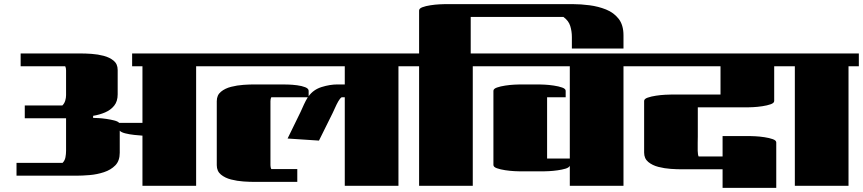

<svg xmlns="http://www.w3.org/2000/svg" viewBox="-20 -900 4180 930"><path d="M620 -579V-641H980V-579H930V0H670V-243Q654 -244 630.5 -246.5Q607 -249 587 -254Q567 -259 560 -267V-160Q560 -121 538.5 -99Q517 -77 483.5 -66Q450 -55 414.5 -52Q379 -49 350 -49H60V-111H283Q294 -122 297 -138Q300 -154 300 -169V-327H100V-389H282Q292 -399 296 -412.5Q300 -426 300 -439V-559Q300 -571 296 -579H80V-641H375Q395 -641 424.5 -639Q454 -637 482.5 -629.5Q511 -622 530.5 -606Q550 -590 550 -561V-443Q550 -409 533 -388Q516 -367 489 -355.5Q462 -344 431 -339V-329Q439 -329 457 -328Q475 -327 495.5 -324Q516 -321 533.5 -316.5Q551 -312 557 -305H670V-579Z M980 -579V-641H1960V-579H1910V0H1650V-429H1635Q1627 -424 1618.5 -409Q1610 -394 1603 -378Q1596 -362 1591 -352L1525 -219L1373 -229L1436 -358Q1444 -376 1452.5 -394.5Q1461 -413 1471 -429H1294Q1290 -421 1290 -410V-100Q1290 -89 1294 -81H1420V-19H1210Q1189 -19 1159 -21Q1129 -23 1099.5 -30.5Q1070 -38 1050 -54.5Q1030 -71 1030 -100V-410Q1030 -439 1050 -455.5Q1070 -472 1099.5 -479.5Q1129 -487 1159 -489Q1189 -491 1210 -491H1345Q1354 -491 1375 -490.5Q1396 -490 1419 -487Q1442 -484 1458.5 -477.5Q1475 -471 1475 -460V-434Q1498 -466 1538 -478.5Q1578 -491 1615 -491H1650V-579Z M1960 -579V-641H2010V-849Q2010 -859 2026 -865Q2042 -871 2065 -874.5Q2088 -878 2108 -879Q2128 -880 2135 -880H2320V-818H2260V-641H2320V-579H2270V0H2010V-579Z M2320 -818V-880H2620V-818Z M2620 -818V-880H2690V-818Z M2690 -818V-880H2755Q2793 -880 2835.5 -874.5Q2878 -869 2915.5 -854Q2953 -839 2976.5 -809Q3000 -779 3000 -729V-665H2750Q2750 -692 2750 -720.5Q2750 -749 2742 -774.5Q2734 -800 2709 -818Z M2720 -429H2630V-132H2740V-579H2320V-641H3050V-579H3000V0H2740V-97Q2736 -88 2719 -83Q2702 -78 2680.5 -75Q2659 -72 2639.5 -71Q2620 -70 2611 -70H2500Q2492 -70 2471.5 -71Q2451 -72 2427.5 -75.5Q2404 -79 2387 -85Q2370 -91 2370 -101V-460Q2370 -470 2387 -476Q2404 -482 2427.5 -485.5Q2451 -489 2471.5 -490Q2492 -491 2500 -491H2590Q2598 -491 2618.5 -490Q2639 -489 2662.5 -485.5Q2686 -482 2703 -476Q2720 -470 2720 -460Z M3050 -579V-641H3780V-579H3730V-411Q3730 -401 3713 -395Q3696 -389 3672.5 -385.5Q3649 -382 3628.5 -381Q3608 -380 3600 -380H3360V-239Q3360 -230 3359.5 -209.5Q3359 -189 3359.5 -169.5Q3360 -150 3364 -142H3480V-241H3610Q3618 -241 3638.5 -240Q3659 -239 3682.5 -235.5Q3706 -232 3723 -226Q3740 -220 3740 -210V10H3480V-80H3280Q3259 -80 3229 -82Q3199 -84 3169.5 -91.5Q3140 -99 3120 -115.5Q3100 -132 3100 -161V-411Q3100 -421 3117 -427Q3134 -433 3157.5 -436.5Q3181 -440 3201.5 -441Q3222 -442 3230 -442H3470V-579Z M3780 -579V-641H4140V-579H4090V0H3830V-579Z"/></svg>

Font: Gajraj One
Style: Regular
Weight: 400
Designer: Saurabh Sharma
Foundry: Saurabh Sharma
Version: Version 1.000